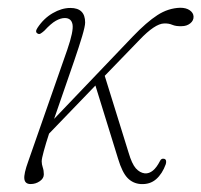

<svg xmlns="http://www.w3.org/2000/svg" viewBox="-20 -467 519 495"><path d="M199.5 -409Q199.5 -399.5 191.8 -373.5Q184 -347.5 171.8 -311.8Q159.5 -276 145.8 -236.5Q132 -197 119.5 -160.5L322.5 -373Q358 -410 385.8 -428Q413.5 -446 444.5 -447Q460 -447 469.2 -440.5Q478.5 -434 479 -424.5Q479.5 -414 470.5 -406.8Q461.5 -399.5 448 -399.5Q433.5 -399 424.2 -403Q415 -407 403 -406.5Q379.5 -406 339.5 -364L249.5 -271L250 -271.5L311.5 -73.5Q320 -44.5 330.2 -33Q340.5 -21.5 353.5 -20Q375.5 -18.5 392.5 -52Q396 -59.5 403.5 -57.5Q410.5 -55.5 407.5 -44Q398.5 -19 382.5 -5Q366.5 9 342.5 7.5Q322.5 6 308.8 -8.2Q295 -22.5 284.5 -57.5L226 -246.5L106.5 -122.5Q98 -96.5 92.8 -77.2Q87.5 -58 87.5 -51Q87.5 -43.5 90.2 -35.5Q93 -27.5 93 -17.5Q93 -7 82.5 0.2Q72 7.5 59 7.5Q44.5 7.5 42.8 -5.5Q41 -18.5 53 -51.5L153.5 -339Q170 -387 167 -403.8Q164 -420.5 147 -420.5Q136.5 -420.5 124 -413.5Q111.5 -406.5 94.5 -388Q89.5 -383.5 85.2 -380.8Q81 -378 77 -380.5Q69.5 -384.5 76.5 -395Q92.5 -419.5 115.8 -433Q139 -446.5 161.5 -446.5Q199.5 -446.5 199.5 -409Z"/></svg>

Font: Fraunces 72pt Soft Thin
Style: Italic
Weight: 100
Italic angle: -16°
Version: Version 1.000;[0bf87f6ff]